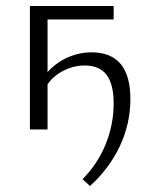

<svg xmlns="http://www.w3.org/2000/svg" viewBox="-20 -433 488 642"><path d="M416 -102Q416 -19 380.5 56Q345 131 281 189L256 166Q306 116 333 50Q360 -16 360 -87Q360 -151 336.5 -182.5Q313 -214 263 -214Q227 -214 193 -197Q159 -180 139 -151V0H80V-413H360V-368H139V-192Q168 -224 206.5 -241Q245 -258 286 -258Q416 -258 416 -102Z"/></svg>

Font: Isabella Sans
Style: Regular
Weight: 400
Designer: Original fonts by Christian Thalmann (Catharsis Fonts), Modifications by Cristiano Sobral
Version: Version 0.002;July 12, 2020;FontCreator 13.0.0.2655 64-bit; 